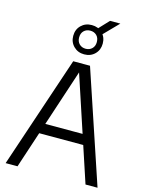

<svg xmlns="http://www.w3.org/2000/svg" viewBox="-150 -1138 929 1226"><g transform="rotate(15 315.0 -525.0)"><path d="M11.5 0 260 -740H371L619 0H539.5L307.5 -702H321.5L90 0ZM138 -240 156 -307.5H474L492 -240ZM315.5 -800.5Q273.5 -800.5 245.8 -828Q218 -855.5 218 -897Q218 -939.5 245.8 -966.8Q273.5 -994 315.5 -994Q358 -994 385.5 -966.8Q413 -939.5 413 -897Q413 -855.5 385.5 -828Q358 -800.5 315.5 -800.5ZM315.5 -837.5Q341 -837.5 357.5 -853.8Q374 -870 374 -897Q374 -925 357.5 -941Q341 -957 315.5 -957Q290 -957 273.5 -941Q257 -925 257 -897Q257 -870 273.5 -853.8Q290 -837.5 315.5 -837.5ZM387 -946 346 -971 420.5 -1050H488.5Z"/></g></svg>

Font: Encode Sans SemiCondensed
Style: Regular
Weight: 400
Width: 4
Designer: Multiple Designers
Foundry: Impallari Type
Version: Version 3.002